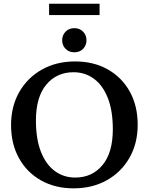

<svg xmlns="http://www.w3.org/2000/svg" viewBox="-20 -1018 814 1050"><path d="M391 -682Q492 -682 569.2 -638.5Q646.5 -595 689.8 -517Q733 -439 733 -336Q733 -233.5 688 -155Q643 -76.5 564 -32.2Q485 12 382.5 12Q281.5 12 204.2 -31.5Q127 -75 83.8 -153Q40.5 -231 40.5 -334Q40.5 -436.5 85.5 -515Q130.5 -593.5 209.5 -637.8Q288.5 -682 391 -682ZM391.5 -47Q483.5 -47 540.2 -114.8Q597 -182.5 597 -311Q597 -413 569.5 -482.5Q542 -552 493.5 -587.5Q445 -623 382 -623Q290 -623 233.2 -555.2Q176.5 -487.5 176.5 -359Q176.5 -257 204 -187.5Q231.5 -118 280 -82.5Q328.5 -47 391.5 -47ZM386.5 -732Q357 -732 338.5 -751Q320 -770 320 -798Q320 -825.5 338.5 -844.8Q357 -864 386.5 -864Q416 -864 434.5 -844.8Q453 -825.5 453 -798Q453 -770 434.5 -751Q416 -732 386.5 -732ZM248.5 -935.5V-997.5H524.5V-935.5Z"/></svg>

Font: Newsreader Text SemiBold
Style: Regular
Weight: 600
Designer: Hugues Gentile
Foundry: Production Type
Version: Version 1.001